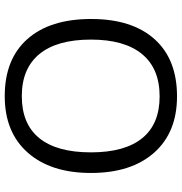

<svg xmlns="http://www.w3.org/2000/svg" viewBox="2 -767 775 819"><g transform="rotate(90 389.5 -357.5)"><path d="M717.8 -357.9Q717.8 -186.5 631.1 -88.4Q544.4 9.8 390.1 9.8Q232.4 9.8 146.7 -86.7Q61 -183.1 61 -358.9Q61 -533.2 147 -629.2Q232.9 -725.1 391.1 -725.1Q544.9 -725.1 631.3 -627.4Q717.8 -529.8 717.8 -357.9ZM148.9 -357.9Q148.9 -212.9 210.7 -137.9Q272.5 -63 390.1 -63Q508.8 -63 569.3 -137.7Q629.9 -212.4 629.9 -357.9Q629.9 -502 569.6 -576.4Q509.3 -650.9 391.1 -650.9Q272.5 -650.9 210.7 -575.9Q148.9 -501 148.9 -357.9Z"/></g></svg>

Font: f09607729
Style: Regular
Weight: 400
Foundry: Ascender Corporation
Version: Version 1.10